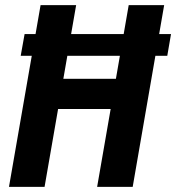

<svg xmlns="http://www.w3.org/2000/svg" viewBox="-20 -731 689 751"><path d="M648.9 -597.7 634.3 -512.7H61L76.2 -597.7ZM471.7 -422.9 451.2 -304.7H167.5L187.5 -422.9ZM277.8 -710.9 154.3 0H15.1L138.7 -710.9ZM622.1 -710.9 499 0H359.9L483.4 -710.9Z"/></svg>

Font: Roboto Condensed
Style: Bold Italic
Weight: 700
Italic angle: -12°
Designer: Christian Robertson
Foundry: Google
Version: Version 3.0